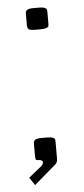

<svg xmlns="http://www.w3.org/2000/svg" viewBox="-51 -613 324 738"><g transform="rotate(-5 111.0 -244.0)"><path d="M159.2 -562.5V-521Q159.2 -512.2 158 -508.8Q156.7 -505.4 149.9 -502.7Q143.1 -500 127.9 -500H107.4Q86.9 -500 81.5 -504.4Q76.2 -508.8 76.2 -521V-562.5Q76.2 -567.9 76.7 -570.3Q77.1 -572.8 79.8 -576.4Q82.5 -580.1 89.4 -581.8Q96.2 -583.5 107.4 -583.5H127.9Q142.6 -583.5 149.7 -580.6Q156.7 -577.6 158 -574Q159.2 -570.3 159.2 -562.5ZM147 -62.5V0Q147 10.3 143.8 15.9Q140.6 21.5 133.3 26.9L54.2 94.7L34.2 64.5L83.5 24.9Q91.8 16.6 91.8 10.3Q91.8 0 73.7 0Q66.4 0 64.9 -4.2Q63.5 -8.3 63.5 -21V-62.5Q63.5 -67.9 64 -70.3Q64.5 -72.8 67.1 -76.4Q69.8 -80.1 76.7 -81.8Q83.5 -83.5 94.7 -83.5H115.7Q130.9 -83.5 137.7 -80.8Q144.5 -78.1 145.8 -74.5Q147 -70.8 147 -62.5Z"/></g></svg>

Font: Gputeks
Style: Regular
Weight: 500
Version: Version 0.9